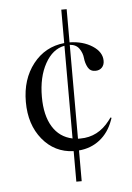

<svg xmlns="http://www.w3.org/2000/svg" viewBox="-52 -609 540 784"><g transform="rotate(-5 218.5 -217.5)"><path d="M229 -570H251V-434Q306 -433 344.5 -408Q383 -383 383 -347Q383 -330 373 -319.5Q363 -309 346 -309Q325 -309 315.5 -326.5Q306 -344 304 -365Q302 -386 289.5 -404Q277 -422 251 -424V-39H261Q334 -39 382 -102L391 -114L395 -112L391 -101Q373 -52 336.5 -23.5Q300 5 251 9V135H229V10Q151 7 101.5 -53.5Q52 -114 52 -207Q52 -300 101 -362.5Q150 -425 229 -433ZM119 -222Q119 -146 147.5 -99.5Q176 -53 229 -42V-422Q180 -413 149.5 -358Q119 -303 119 -222Z"/></g></svg>

Font: Libre Caslon Display
Style: Regular
Weight: 400
Designer: Pablo Impallari, Rodrigo Fuenzalida
Foundry: Pablo Impallari, Rodrigo Fuenzalida
Version: Version 1.002